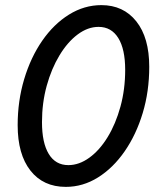

<svg xmlns="http://www.w3.org/2000/svg" viewBox="-20 -720 625 750"><path d="M49 -231Q49 -326 74.5 -411Q100 -496 145 -561Q190 -626 249.5 -663Q309 -700 376 -700Q462 -700 512.5 -636.5Q563 -573 563 -459Q563 -363 537.5 -278.5Q512 -194 467 -129Q422 -64 363 -27Q304 10 237 10Q149 10 99 -53.5Q49 -117 49 -231ZM144 -243Q144 -162 170.5 -118.5Q197 -75 247 -75Q289 -75 329 -104Q369 -133 400.5 -184.5Q432 -236 450.5 -303.5Q469 -371 469 -447Q469 -528 442 -571.5Q415 -615 365 -615Q323 -615 283.5 -585.5Q244 -556 212.5 -504Q181 -452 162.5 -385Q144 -318 144 -243Z"/></svg>

Font: Radio Canada Condensed
Style: Italic
Weight: 400
Width: 3
Italic angle: -12°
Designer: Charles Daoud, Etienne Aubert Bonn, Alexandre Saumier Demers, Jacques Le Bailly
Foundry: Radio-Canada
Version: Version 2.104; ttfautohint (v1.8.4.7-5d5b);gftools[0.9.28.de